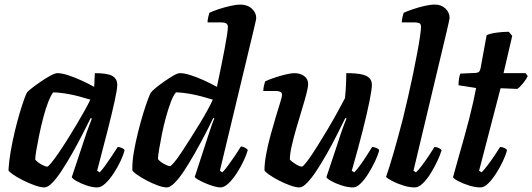

<svg xmlns="http://www.w3.org/2000/svg" viewBox="-20 -820 2329 840"><path d="M174 0Q158 0 132.5 -9Q107 -18 81 -31Q55 -44 37 -56.5Q19 -69 17 -75Q19 -112 26.5 -156Q34 -200 44.5 -244Q55 -288 66 -325Q77 -362 86 -386.5Q95 -411 98 -415Q103 -422 120.5 -435.5Q138 -449 160 -464Q182 -479 201.5 -489.5Q221 -500 231 -500Q250 -500 276.5 -491.5Q303 -483 333 -469.5Q363 -456 392 -440L395 -500Q451 -500 472 -487.5Q493 -475 493 -449Q493 -430 482 -379.5Q471 -329 451.5 -252Q432 -175 405 -73L416 -66Q427 -77 441 -96.5Q455 -116 469.5 -138Q484 -160 495 -177Q504 -177 513.5 -172.5Q523 -168 525 -163Q520 -142 507 -114.5Q494 -87 476.5 -60.5Q459 -34 440.5 -17Q422 0 406 0Q384 0 359 -8.5Q334 -17 315.5 -27.5Q297 -38 294 -45L346 -201Q352 -220 357.5 -236Q363 -252 369 -267.5Q375 -283 382 -301L377 -304Q360 -270 339 -229Q318 -188 295 -147.5Q272 -107 250 -73.5Q228 -40 208.5 -20Q189 0 174 0ZM187 -91Q191 -91 204.5 -107.5Q218 -124 236.5 -151Q255 -178 275.5 -210.5Q296 -243 315.5 -276Q335 -309 351 -337.5Q367 -366 375 -384Q324 -400 285 -407.5Q246 -415 213 -416Q203 -404 191.5 -375Q180 -346 170 -308Q160 -270 152 -231.5Q144 -193 139 -163.5Q134 -134 134 -122Q144 -110 161 -100.5Q178 -91 187 -91Z M710 0Q694 0 669.5 -9Q645 -18 620.5 -31Q596 -44 578.5 -56.5Q561 -69 559 -75Q558 -111 565.5 -154.5Q573 -198 584 -242Q595 -286 606.5 -323.5Q618 -361 627.5 -386Q637 -411 640 -415Q645 -422 662 -436Q679 -450 700 -464.5Q721 -479 739 -489.5Q757 -500 767 -500Q786 -500 813 -491.5Q840 -483 870 -469.5Q900 -456 929 -440Q931 -450 936.5 -476Q942 -502 949 -536.5Q956 -571 962.5 -605Q969 -639 973 -665.5Q977 -692 977 -702Q977 -713 969.5 -717.5Q962 -722 950 -722H888Q888 -733 891 -745Q894 -757 896 -764Q910 -771 935.5 -779.5Q961 -788 987.5 -794Q1014 -800 1030 -800Q1062 -800 1081.5 -782.5Q1101 -765 1101 -741Q1101 -737 1096.5 -718Q1092 -699 1087 -677L942 -73L953 -66Q963 -76 977.5 -95.5Q992 -115 1007.5 -138Q1023 -161 1034 -179Q1043 -179 1052.5 -173.5Q1062 -168 1064 -163Q1058 -142 1045 -114.5Q1032 -87 1014.5 -60.5Q997 -34 979 -17Q961 0 944 0Q934 0 916 -5Q898 -10 879.5 -18Q861 -26 847.5 -33.5Q834 -41 832 -46L893 -233Q901 -257 907.5 -276Q914 -295 918 -301L913 -304Q897 -270 875.5 -229Q854 -188 831 -147.5Q808 -107 786 -73.5Q764 -40 744 -20Q724 0 710 0ZM724 -93Q728 -93 741.5 -109Q755 -125 773 -152Q791 -179 811.5 -211.5Q832 -244 852 -276.5Q872 -309 887.5 -337.5Q903 -366 911 -384Q860 -400 821 -407.5Q782 -415 750 -416Q739 -404 728 -375.5Q717 -347 706.5 -309Q696 -271 688.5 -233.5Q681 -196 676 -166Q671 -136 671 -124Q677 -116 687.5 -109Q698 -102 708.5 -97.5Q719 -93 724 -93Z M1290 0Q1274 0 1249 -9Q1224 -18 1199 -31Q1174 -44 1156.5 -56.5Q1139 -69 1137 -75Q1137 -105 1144.5 -145.5Q1152 -186 1163.5 -228Q1175 -270 1186.5 -308Q1198 -346 1206 -372Q1214 -398 1214 -404Q1214 -415 1206 -418.5Q1198 -422 1185 -422H1132Q1132 -434 1135 -446Q1138 -458 1140 -464Q1154 -471 1179 -479.5Q1204 -488 1229 -494Q1254 -500 1268 -500Q1293 -500 1310.5 -487.5Q1328 -475 1328 -452Q1328 -438 1320 -407.5Q1312 -377 1300 -338Q1288 -299 1276 -257.5Q1264 -216 1256 -180.5Q1248 -145 1248 -122Q1258 -111 1275 -101Q1292 -91 1301 -91Q1306 -91 1323.5 -114Q1341 -137 1364 -173.5Q1387 -210 1411.5 -251Q1436 -292 1456.5 -329.5Q1477 -367 1489 -390Q1492 -414 1493.5 -445Q1495 -476 1495 -500Q1538 -500 1562.5 -494.5Q1587 -489 1597 -477.5Q1607 -466 1607 -449Q1607 -430 1597 -379.5Q1587 -329 1567.5 -251.5Q1548 -174 1519 -73L1530 -66Q1541 -77 1555.5 -97Q1570 -117 1584.5 -139.5Q1599 -162 1608 -177Q1617 -177 1627 -172.5Q1637 -168 1639 -163Q1634 -142 1621 -114.5Q1608 -87 1591.5 -60.5Q1575 -34 1557.5 -17Q1540 0 1525 0Q1502 0 1475.5 -8.5Q1449 -17 1430 -27.5Q1411 -38 1408 -45L1460 -201Q1470 -233 1480 -260.5Q1490 -288 1496 -301L1491 -304Q1474 -270 1453.5 -229Q1433 -188 1410 -147.5Q1387 -107 1365 -73.5Q1343 -40 1323.5 -20Q1304 0 1290 0Z M1795 0Q1771 0 1744 -8.5Q1717 -17 1696 -28Q1675 -39 1669 -46Q1674 -60 1682.5 -87Q1691 -114 1701.5 -149.5Q1712 -185 1722.5 -224.5Q1733 -264 1743 -302Q1754 -347 1765.5 -397Q1777 -447 1787 -495.5Q1797 -544 1805 -586.5Q1813 -629 1817.5 -660Q1822 -691 1822 -703Q1822 -715 1814.5 -718.5Q1807 -722 1795 -722H1738Q1738 -733 1741 -745.5Q1744 -758 1746 -764Q1761 -771 1786 -779.5Q1811 -788 1837 -794Q1863 -800 1882 -800Q1911 -800 1929 -782.5Q1947 -765 1947 -741Q1947 -738 1942.5 -718.5Q1938 -699 1933 -677L1789 -73L1800 -66Q1811 -76 1826 -96Q1841 -116 1856 -138.5Q1871 -161 1881 -177Q1890 -177 1899.5 -172.5Q1909 -168 1912 -163Q1906 -142 1893 -114.5Q1880 -87 1863.5 -60.5Q1847 -34 1829 -17Q1811 0 1795 0Z M2082 0Q2059 0 2032 -8.5Q2005 -17 1985 -27.5Q1965 -38 1962 -45Q1974 -89 1986.5 -133Q1999 -177 2011 -219.5Q2023 -262 2033 -301.5Q2043 -341 2050.5 -374.5Q2058 -408 2063 -435L1986 -447Q1986 -464 1988.5 -478Q1991 -492 1994 -498L2061 -501Q2072 -502 2076.5 -507Q2081 -512 2083 -524L2109 -666Q2123 -673 2151 -677Q2179 -681 2206 -681L2221 -663L2183 -500H2279L2289 -487Q2281 -471 2267.5 -454.5Q2254 -438 2243 -431L2170 -434L2076 -73L2087 -66Q2097 -76 2112.5 -96Q2128 -116 2143 -138.5Q2158 -161 2168 -177Q2178 -177 2187 -172.5Q2196 -168 2198 -163Q2193 -142 2180 -114.5Q2167 -87 2150 -60.5Q2133 -34 2115.5 -17Q2098 0 2082 0Z"/></svg>

Font: Texturina 12pt
Style: Bold Italic
Weight: 700
Italic angle: -11°
Designer: Guillermo Torres Carreño
Foundry: Omnibus-Type
Version: Version 1.002